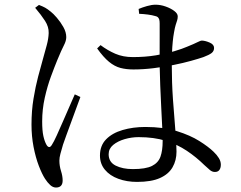

<svg xmlns="http://www.w3.org/2000/svg" viewBox="-20 -773 1040 829"><path d="M399.4 -563.9 414.1 -578.2Q444.1 -555.6 477.7 -541Q511.3 -526.5 553.6 -526.5Q606.9 -526.5 652.8 -534.1Q698.7 -541.6 733.5 -552.2Q768.4 -562.7 787.8 -571.3Q819.7 -584.2 832.8 -591Q845.8 -597.8 852.2 -597.8Q867.8 -597 886.1 -588.8Q904.3 -580.6 904.3 -566.1Q904.3 -552.1 893.4 -543.8Q882.6 -535.6 858.4 -526.5Q838.6 -519.7 804.9 -510.3Q771.3 -500.9 729.4 -492.5Q687.6 -484.1 643 -478.6Q598.4 -473.1 555.7 -473.1Q525.1 -473.1 500 -479.7Q474.8 -486.3 450.7 -506.1Q426.5 -525.9 399.4 -563.9ZM580.8 -713.4 578.6 -734.3Q594.1 -741 614.6 -746.8Q635.1 -752.7 651.5 -752.7Q673.4 -752.7 695.4 -744.8Q717.5 -737 732.4 -725.7Q747.4 -714.5 747.4 -702.4Q747.4 -692.6 744.8 -684.8Q742.2 -676.9 738.6 -665.7Q735 -654.4 731.2 -632Q728 -615.2 725.9 -593.3Q723.7 -571.4 722.7 -546Q721.7 -520.6 721.7 -493.2Q721.7 -416.4 726.8 -343.7Q731.9 -271 737 -212.1Q742.1 -153.1 742.1 -118.3Q742.1 -80.5 725.1 -50.9Q708.2 -21.2 670.9 -4.4Q633.7 12.4 571.6 12.4Q527.4 12.4 491 -1Q454.5 -14.3 433.1 -40Q411.6 -65.7 411.6 -101.4Q411.6 -144.2 438 -171.3Q464.4 -198.5 509.3 -211.6Q554.2 -224.8 607.6 -224.8Q685.7 -224.8 743.5 -206.9Q801.2 -189 840.6 -164.2Q880 -139.4 901.9 -118.1Q916.5 -104.3 925 -90.3Q933.5 -76.4 933.5 -62.1Q933.5 -47.7 927.2 -39.1Q920.9 -30.5 907.9 -30.5Q896.6 -30.5 886.7 -38.5Q876.9 -46.4 862.4 -60.2Q827.1 -94.9 786.4 -122.1Q745.7 -149.3 695.4 -165.1Q645 -180.9 578.7 -180.9Q548 -180.9 518.1 -172.2Q488.3 -163.5 468.7 -147.3Q449.1 -131 449.1 -107.1Q449.1 -73.4 479.1 -58.1Q509.2 -42.9 553.6 -42.9Q608.9 -42.9 636.2 -56.5Q663.5 -70.2 672.9 -96.7Q682.3 -123.3 682.3 -163.9Q682.3 -186.5 680.4 -224.2Q678.5 -262 676.2 -308.4Q673.8 -354.7 671.9 -403Q670 -451.3 669.2 -494.4Q669.2 -519.6 669.3 -554.6Q669.4 -589.5 669.4 -621.9Q669.4 -654.2 669.4 -670.9Q669.4 -682.8 667.5 -688.8Q665.5 -694.8 661.9 -698.4Q658.3 -702 650.7 -703.6Q636.8 -707.7 618.9 -710.1Q601 -712.5 580.8 -713.4ZM131.8 -739.3 148.2 -751.7Q165.4 -745.1 175.4 -739.5Q185.5 -733.8 199.4 -722.4Q209.5 -714.8 225.3 -696.6Q241 -678.5 253.6 -656.3Q266.1 -634.1 266.1 -612.6Q266.1 -596.7 255.9 -577.3Q245.7 -557.9 227.1 -512.9Q215.6 -485 200.1 -443Q184.5 -400.9 173.3 -350.9Q162.1 -300.8 162.1 -248.6Q162.1 -209.1 167.2 -186Q172.2 -162.9 180.7 -147.8Q185.7 -139 191.8 -138.1Q197.8 -137.2 204 -147.6Q212.2 -160 225 -188.2Q237.8 -216.3 252.4 -250Q267.1 -283.7 280.8 -315.1Q294.5 -346.6 302.9 -365.6L327.1 -354.2Q320.1 -334.8 309.2 -305.5Q298.3 -276.3 287.2 -245.5Q276 -214.7 266.3 -188.6Q256.7 -162.6 252.1 -148.6Q245.3 -125.1 240.8 -108.7Q236.4 -92.2 236.4 -79.7Q236.4 -57 243.4 -34.8Q250.5 -12.7 250.5 6.2Q250.5 36.7 221.6 36.7Q208.5 36.7 196.8 26Q185.1 15.3 174.4 -1.2Q161.3 -21.3 147.6 -57Q133.9 -92.7 124.9 -138.8Q116 -184.8 116 -234.7Q116 -295.1 124.7 -347.1Q133.3 -399.2 144.5 -441.7Q155.7 -484.2 164.3 -514.2Q174.3 -550.4 181.9 -578.1Q189.4 -605.7 190.2 -630.3Q191 -657.2 174.5 -682.8Q158 -708.4 131.8 -739.3Z"/></svg>

Font: Noto Serif SC
Style: Regular
Weight: 200
Designer: Ryoko NISHIZUKA 西塚涼子 (kana & ideographs); Frank Grießhammer (Latin, Greek & Cyrillic); Wenlong ZHANG 张文龙 (bopomofo); San
Foundry: Adobe
Version: Version 2.001;hotconv 1.1.0;makeotfexe 2.6.0